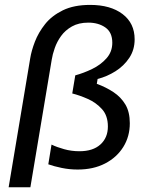

<svg xmlns="http://www.w3.org/2000/svg" viewBox="-20 -692 590 795"><path d="M15.8 83.3 105 -450Q110 -481.7 124.6 -519.6Q139.2 -557.5 166.7 -592.1Q194.2 -626.7 240 -649.2Q285.8 -671.7 353.3 -671.7Q437.5 -671.7 487.5 -633.8Q537.5 -595.8 537.5 -529.2Q537.5 -485.8 515.4 -452.5Q493.3 -419.2 458.3 -397.1Q423.3 -375 384.2 -365L380.8 -345Q419.2 -330.8 450 -310.4Q480.8 -290 499.2 -259.2Q517.5 -228.3 517.5 -181.7Q517.5 -126.7 490.4 -83.3Q463.3 -40 415 -15Q366.7 10 301.7 10Q267.5 10 235.4 3.3Q203.3 -3.3 180 -11.7L193.3 -93.3Q215.8 -82.5 245.8 -74.2Q275.8 -65.8 309.2 -65.8Q365 -65.8 395.8 -93.8Q426.7 -121.7 426.7 -168.3Q426.7 -213.3 402.1 -240.4Q377.5 -267.5 343.3 -282.5Q309.2 -297.5 279.2 -305L291.7 -380Q325.8 -389.2 361.2 -406.2Q396.7 -423.3 420.8 -450.4Q445 -477.5 445 -515Q445 -558.3 416.2 -578.3Q387.5 -598.3 345.8 -598.3Q305.8 -598.3 277.9 -582.5Q250 -566.7 232.9 -542.9Q215.8 -519.2 206.7 -492.9Q197.5 -466.7 194.2 -445L105.8 83.3Z"/></svg>

Font: Familjen Grotesk GF
Style: Italic
Weight: 400
Designer: Anders Wikstroem, Jonas Baeckman, Matilda Gysing, Kristian Moeller
Foundry: Familjen STHML AB
Version: Version 2.000; Beta; Release 4; Build 6